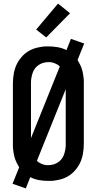

<svg xmlns="http://www.w3.org/2000/svg" viewBox="-20 -1002 540 1072"><path d="M124 50 50 24 87 -68Q79 -81 72 -95.5Q65 -110 61 -125Q57 -140 54.5 -158Q52 -176 52 -187V-535Q52 -551 53.5 -566.5Q55 -582 58 -597Q61 -612 66.5 -627Q72 -642 80 -655.5Q88 -669 98 -681Q108 -693 120 -703Q132 -713 146 -720.5Q160 -728 175 -732.5Q190 -737 208 -740Q226 -743 237 -743H250Q276 -743 302 -738.5Q328 -734 351 -722L376 -785L450 -759L413 -667Q421 -654 428 -639.5Q435 -625 439 -610Q443 -595 445.5 -577Q448 -559 448 -549V-200Q448 -184 446.5 -168.5Q445 -153 442 -138Q439 -123 433.5 -108Q428 -93 420 -79.5Q412 -66 402 -54Q392 -42 380 -32Q368 -22 354 -14.5Q340 -7 325 -2.5Q310 2 292 5Q274 8 264 8H250Q224 8 198 3.5Q172 -1 149 -13ZM153 -231 314 -631Q309 -636 303 -640Q297 -644 288.5 -647.5Q280 -651 273 -653Q266 -655 261 -655H250Q236 -655 223 -651.5Q210 -648 198 -640.5Q186 -633 177.5 -622.5Q169 -612 164 -599.5Q159 -587 156 -571Q153 -555 153 -546ZM239 -80H250Q264 -80 277 -83.5Q290 -87 302 -94.5Q314 -102 322.5 -112.5Q331 -123 336 -135.5Q341 -148 344 -164Q347 -180 347 -189V-504L186 -104Q191 -99 197 -95Q203 -91 211.5 -87.5Q220 -84 227 -82Q234 -80 239 -80ZM238 -793 182 -837 304 -982 371 -928Z"/></svg>

Font: Iosevka Term Semibold
Style: Regular
Weight: 600
Monospace: yes
Designer: Belleve Invis
Foundry: Belleve Invis
Version: Version 31.4.0